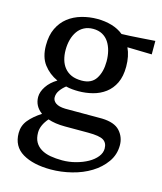

<svg xmlns="http://www.w3.org/2000/svg" viewBox="-115 -615 799 947"><g transform="rotate(15 284.0 -141.5)"><path d="M265.6 -161.1Q249.5 -161.1 233.4 -162.6Q217.3 -164.1 201.7 -168Q184.6 -154.8 172.6 -137.9Q160.6 -121.1 160.6 -102.1Q160.6 -85 176.5 -73.5Q192.4 -62 225.6 -61H413.6Q477.5 -59.1 505.1 -28.6Q532.7 2 532.7 43.9Q532.7 91.8 505.6 129.9Q478.5 168 436 194.1Q393.6 220.2 340.1 233.6Q286.6 247.1 233.4 247.1Q143.6 247.1 89.1 214.6Q34.7 182.1 34.7 113.8Q34.7 76.2 58.1 47.6Q81.5 19 121.6 -6.8Q81.5 -36.1 81.5 -83Q81.5 -108.9 100.1 -137Q118.7 -165 152.3 -185.1Q108.4 -205.1 80.6 -241.9Q52.7 -278.8 52.7 -338.9Q52.7 -390.1 70.1 -426Q87.4 -461.9 116.9 -484.9Q146.5 -507.8 185.1 -518.8Q223.6 -529.8 264.6 -529.8Q303.7 -529.8 338.1 -519.8Q372.6 -509.8 398.4 -488.8Q412.6 -488.8 440.7 -490.5Q468.8 -492.2 497.6 -494.1Q530.3 -496.1 568.4 -499V-430.2L443.4 -433.1Q462.4 -393.1 462.4 -338.9Q462.4 -289.1 446 -255.1Q429.7 -221.2 401.6 -200.2Q373.5 -179.2 338.1 -170.2Q302.7 -161.1 265.6 -161.1ZM267.6 -215.8Q317.4 -215.8 339.8 -250.5Q362.3 -285.2 362.3 -338.9Q362.3 -367.2 356 -392.1Q349.6 -417 337.2 -436Q324.7 -455.1 304.7 -466.1Q284.7 -477.1 257.3 -477.1Q231.4 -477.1 211.4 -466.6Q191.4 -456.1 178.5 -437.5Q165.5 -418.9 158.9 -394.5Q152.3 -370.1 152.3 -341.8Q152.3 -314.9 158.9 -292Q165.5 -269 179.4 -252Q193.4 -234.9 214.8 -225.3Q236.3 -215.8 267.6 -215.8ZM246.6 23.9Q196.3 23.9 159.7 11.2Q126.5 49.8 126.5 86.9Q126.5 116.2 137.5 135.5Q148.4 154.8 168.5 167Q188.5 179.2 216.1 184.1Q243.7 189 276.4 189Q311.5 189 345.5 179.9Q379.4 170.9 406 156Q432.6 141.1 448.5 121.1Q464.4 101.1 464.4 79.1Q464.4 49.8 443.8 36.9Q423.3 23.9 365.7 23.9Z"/></g></svg>

Font: Brawler
Style: Regular
Weight: 400
Version: Version 1.000